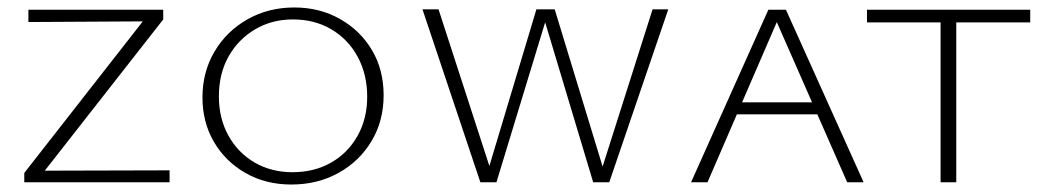

<svg xmlns="http://www.w3.org/2000/svg" viewBox="-20 -488 2802 514"><path d="M45 -25 382 -456 398 -431 56 -429V-462H417V-436L81 -7L66 -31L434 -32V0H45Z M760 6Q691 6 637 -25Q583 -56 552.5 -108.5Q522 -161 522 -227Q522 -295 554 -349.5Q586 -404 642 -436Q698 -468 768 -468Q836 -468 890.5 -437Q945 -406 976 -353.5Q1007 -301 1007 -233Q1007 -164 974.5 -110Q942 -56 886 -25Q830 6 760 6ZM763 -27Q821 -27 866 -52.5Q911 -78 937 -124Q963 -170 963 -229Q963 -289 937.5 -336Q912 -383 867 -409.5Q822 -436 764 -436Q708 -436 663 -409.5Q618 -383 592 -337Q566 -291 566 -230Q566 -171 591.5 -125Q617 -79 661.5 -53Q706 -27 763 -27Z M1266 0 1111 -463H1154L1301 -10H1280L1416 -463H1450L1309 0ZM1568 0 1429 -463H1465L1603 -10H1583L1727 -463H1769L1611 0Z M1830 0 2037 -462H2084L2292 0H2248L2052 -446H2067L1874 0ZM1931 -182 1943 -214H2172L2187 -182Z M2498 0V-462H2540V0ZM2301 -428V-462H2738V-428Z"/></svg>

Font: Ysabeau SC ExtraLight
Style: Regular
Weight: 250
Designer: Christian Thalmann (Catharsis Fonts)
Version: Version 2.001;gftools[0.9.30]; featfreeze: smcp